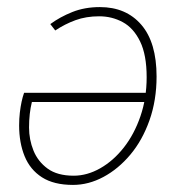

<svg xmlns="http://www.w3.org/2000/svg" viewBox="-20 -510 508 542"><path d="M186 12Q132 12 98.5 -9.5Q65 -31 49.5 -69Q34 -107 34 -156Q34 -175 36 -192Q38 -209 41 -223Q44 -237 48 -248H400L394 -222H70Q66 -206 64 -188Q62 -170 62 -150Q62 -116 74.5 -85Q87 -54 114.5 -34Q142 -14 188 -14Q226 -14 263 -35Q300 -56 329.5 -93.5Q359 -131 376.5 -182Q394 -233 394 -292Q394 -355 375.5 -393Q357 -431 326.5 -447.5Q296 -464 260 -464Q223 -464 193 -453Q163 -442 136 -424L122 -442Q149 -462 184 -476Q219 -490 262 -490Q336 -490 379 -440Q422 -390 422 -294Q422 -227 402 -170.5Q382 -114 348 -73.5Q314 -33 272 -10.5Q230 12 186 12Z"/></svg>

Font: Source Sans 3 ExtraLight
Style: Italic
Weight: 250
Italic angle: -11°
Designer: Paul D. Hunt
Foundry: Adobe
Version: Version 3.046;hotconv 1.0.118;makeotfexe 2.5.65603